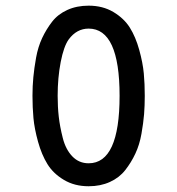

<svg xmlns="http://www.w3.org/2000/svg" viewBox="-20 -644 626 678"><path d="M293 -624Q342.8 -624 380.4 -601.6Q418 -579.1 438.5 -546.4Q459 -513.7 471.7 -467.8Q484.4 -421.9 487.8 -384.8Q491.2 -347.7 491.2 -305.7Q491.2 -271.5 488.8 -240.7Q486.3 -210 479.5 -171.4Q472.7 -132.8 458 -101.6Q443.4 -70.3 422.4 -43.5Q401.4 -16.6 368.2 -1.5Q335 13.7 293 13.7Q243.2 13.7 205.6 -8.8Q168 -31.2 147.5 -64.5Q127 -97.7 114.3 -143.6Q101.6 -189.5 98.1 -227.1Q94.7 -264.6 94.7 -305.7Q94.7 -339.8 97.7 -371.1Q100.6 -402.3 107.4 -440.4Q114.3 -478.5 128.9 -509.8Q143.6 -541 164.1 -567.4Q184.6 -593.8 217.8 -608.9Q251 -624 293 -624ZM293 -543Q251 -543 222.7 -504.9Q205.1 -480.5 194.3 -424.8Q183.6 -369.1 183.6 -305.7Q183.6 -266.6 187.5 -231.9Q191.4 -197.3 201.7 -156.7Q211.9 -116.2 235.4 -91.8Q258.8 -67.4 293 -67.4Q402.3 -67.4 402.3 -305.7Q402.3 -543 293 -543Z"/></svg>

Font: Thabit-Bold
Style: Bold
Weight: 700
Designer: Regenerated by Nadim Shaikli
Foundry: MAK Alagha
Version: 0.01